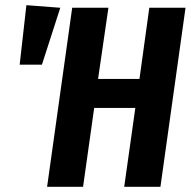

<svg xmlns="http://www.w3.org/2000/svg" viewBox="-20 -722 737 742"><path d="M162 0 259 -692H399L359 -417H519L557 -692H697L600 0H460L503 -305H344L301 0ZM213 -692 142 -472H56L82 -702Z"/></svg>

Font: Fira Sans Compressed SemiBold
Style: Italic
Weight: 600
Width: 1
Italic angle: -8°
Designer: bBox Type GmbH & Carrois Corporate GbR & Edenspiekermann AG
Foundry: bBox Type GmbH & Carrois Corporate GbR & Edenspiekermann AG
Version: Version 4.301